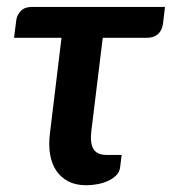

<svg xmlns="http://www.w3.org/2000/svg" viewBox="-20 -530 496 554"><path d="M27 -472 20.5 -421H157.5L124 -144.5C121.3 -122.8 121.5 -102.9 124.5 -84.8C127.5 -66.6 133.4 -50.9 142.2 -37.8C151.1 -24.6 162.7 -14.2 177 -6.8C191.3 0.8 208.7 4.5 229 4.5C240 4.5 251.1 3.4 262.2 1.2C273.4 -0.9 283.6 -4.2 292.8 -8.5C301.9 -12.8 309.6 -18.2 315.8 -24.5C321.9 -30.8 325.5 -38.2 326.5 -46.5L331 -83H287.5C268.8 -83 256.2 -88.8 249.5 -100.2C242.8 -111.8 240.8 -128.8 243.5 -151.5L276.5 -421H404.5C417.5 -421 428 -424.6 436 -431.8C444 -438.9 448.8 -449.3 450.5 -463L456 -510H71.5C58.2 -510 47.8 -506.2 40.2 -498.5C32.8 -490.8 28.3 -482 27 -472Z"/></svg>

Font: Lato
Style: Bold Italic
Weight: 700
Italic angle: -7°
Designer: Lukasz Dziedzic
Foundry: tyPoland Lukasz Dziedzic
Version: Version 2.007; 2014-02-27